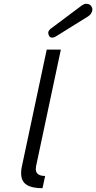

<svg xmlns="http://www.w3.org/2000/svg" viewBox="-20 -969 502 1003"><path d="M168.5 -101.1Q167 -92.8 167 -86.4Q167 -49.8 215.8 -49.8L202.1 14.2Q147 14.2 118.7 -3.9Q90.3 -22 90.3 -65.4Q90.3 -82 94.2 -99.1L224.1 -710H297.9ZM269 -776.9Q262.2 -772.5 252 -772.5Q241.7 -772.5 236.8 -781.2Q231.9 -790 231.9 -798.6Q231.9 -807.1 244.1 -818.4L407.2 -940.4Q419.9 -949.2 429.2 -949.2Q450.7 -949.2 458 -934.6Q462.4 -927.7 462.4 -922.4Q462.4 -917 461.9 -913.8Q461.4 -910.6 460.9 -909.2Q459.5 -906.2 456.1 -899.2Q452.6 -892.1 440.9 -883.8Z"/></svg>

Font: Tuffy
Style: Italic
Weight: 400
Italic angle: -12°
Designer: Thatcher Ulrich, Karoly Barta and Michael Everson
Version: Version 001.271